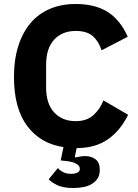

<svg xmlns="http://www.w3.org/2000/svg" viewBox="-20 -730 691 962"><path d="M359 -575Q292 -575 251.5 -531.5Q211 -488 211 -405V-293Q211 -210 251.5 -166.5Q292 -123 359 -123Q415 -123 448.5 -153.5Q482 -184 498 -227L622 -155Q583 -75 520 -31.5Q457 12 364 12L355 55L359 59Q371 56 383 54Q395 52 407 52Q437 52 458.5 68Q480 84 480 121Q480 147 469 164Q458 181 439.5 192Q421 203 397 207.5Q373 212 348 212Q296 212 266.5 197.5Q237 183 224 168L270 112Q280 124 296.5 132.5Q313 141 336 141Q355 141 367.5 135Q380 129 380 116Q380 110 377 104Q374 98 365.5 92.5Q357 87 342.5 82.5Q328 78 305 76L284 74L298 7Q183 -10 116.5 -98.5Q50 -187 50 -344Q50 -432 72 -500.5Q94 -569 134 -615.5Q174 -662 231 -686Q288 -710 359 -710Q456 -710 519 -670.5Q582 -631 620 -546L489 -478Q475 -522 445.5 -548.5Q416 -575 359 -575Z"/></svg>

Font: Aneliza ExtraBold
Style: Regular
Weight: 800
Designer: Mike Abbink, Paul van der Laan, Pieter van Rosmalen
Foundry: Bold Monday
Version: Version 3.001;September 8, 2019;FontCreator 11.5.0.2425 64-b